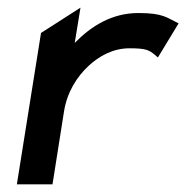

<svg xmlns="http://www.w3.org/2000/svg" viewBox="-20 -481 486 501"><path d="M24 0H117L147 -190C155 -241 181 -281 211 -309C238 -334 274 -355 318 -355C362 -355 369 -350 384 -338L392 -331L446 -420C415 -435 406 -447 341 -447C272 -447 218 -413 175 -369L190 -461L87 -395Z"/></svg>

Font: Charger Sport
Style: BdObl
Weight: 700
Designer: Jasper
Foundry: Cannot Into Space Fonts
Version: Version 1.1